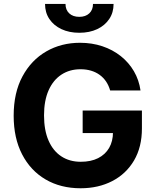

<svg xmlns="http://www.w3.org/2000/svg" viewBox="-20 -957 801 986"><path d="M393.8 9.8Q291.5 9.8 214.1 -35.5Q136.7 -80.8 93.5 -164.4Q50.2 -247.9 50.2 -362.7Q50.2 -480.9 95.4 -564.7Q140.5 -648.5 217.6 -692.9Q294.6 -737.3 390.8 -737.3Q452.5 -737.3 505.7 -719.5Q558.9 -701.7 600.3 -668.8Q641.7 -635.8 667.8 -591.1Q693.9 -546.3 701.6 -492.4H545.7Q538.4 -518 524.9 -538.2Q511.3 -558.4 491.8 -572.5Q472.4 -586.6 447.7 -594Q423 -601.4 393.2 -601.4Q337.8 -601.4 295.5 -573.8Q253.2 -546.2 229.6 -493.2Q206.1 -440.1 206.1 -364.5Q206.1 -288.4 229.3 -235.2Q252.5 -181.9 294.9 -154.1Q337.2 -126.2 394.9 -126.2Q446.9 -126.2 483.8 -144.8Q520.8 -163.5 540.5 -197.6Q560.2 -231.7 560.2 -278.1L591.6 -273.6H404.5V-389.3H708.8V-297.5Q708.8 -201.8 668.4 -133Q627.9 -64.2 556.7 -27.2Q485.4 9.8 393.8 9.8ZM387.2 -788.7Q335.2 -788.7 295.5 -807.4Q255.7 -826.2 233.5 -859.4Q211.3 -892.6 211.3 -936.7H316.4Q316.4 -906.4 335.4 -888.5Q354.5 -870.5 387.3 -870.5Q419.5 -870.5 438.6 -888.5Q457.6 -906.4 457.6 -936.7H563.3Q563.3 -892.6 541 -859.4Q518.8 -826.2 479.3 -807.4Q439.7 -788.7 387.2 -788.7Z"/></svg>

Font: Inter
Style: Regular
Weight: 400
Designer: Rasmus Andersson
Foundry: rsms
Version: Version 4.000;git-8c9346024